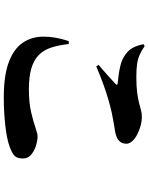

<svg xmlns="http://www.w3.org/2000/svg" viewBox="98 -872 803 1040"><g transform="rotate(90 500.0 -351.5)"><path d="M507 30Q390 30 318 3.5Q246 -23 212.5 -70.5Q179 -118 178 -182Q177 -246 202 -322H218Q224 -267 237.5 -226Q251 -185 278.5 -158.5Q306 -132 351 -119Q396 -106 463 -106Q535 -106 586.5 -118Q638 -130 671 -141.5Q704 -153 718 -153Q740 -153 768 -144.5Q796 -136 817 -118.5Q838 -101 838 -74Q838 -45 825.5 -30.5Q813 -16 775 -2Q731 14 657.5 22Q584 30 507 30ZM331 -484Q356 -504 385.5 -531Q415 -558 434 -575Q445 -586 430 -587Q382 -591 337.5 -601Q293 -611 261.5 -639.5Q230 -668 219 -727L229 -733Q254 -716 276.5 -706Q299 -696 327 -692Q355 -688 396 -688Q448 -688 481.5 -692.5Q515 -697 537.5 -703Q560 -709 577.5 -713.5Q595 -718 615 -718Q635 -718 659.5 -711.5Q684 -705 706.5 -693.5Q729 -682 743.5 -666.5Q758 -651 758 -634Q758 -586 697 -574Q672 -570 643 -565Q614 -560 591 -555Q559 -548 519 -536.5Q479 -525 434 -508.5Q389 -492 339 -471Z"/></g></svg>

Font: Noto Serif JP Black
Style: Regular
Weight: 900
Designer: Ryoko NISHIZUKA 西塚涼子 (kana & ideographs); Frank Grießhammer (Latin, Greek & Cyrillic); Wenlong ZHANG 张文龙 (bopomofo); San
Foundry: Adobe
Version: Version 2.003-H1;hotconv 1.1.1;makeotfexe 2.6.0